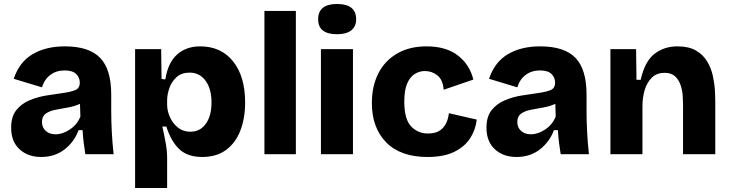

<svg xmlns="http://www.w3.org/2000/svg" viewBox="-20 -775 3670 965"><path d="M187 14Q120 14 78 -25Q36 -64 36 -133Q36 -189 62 -221.5Q88 -254 128.5 -271Q169 -288 213 -295Q257 -302 293 -307Q337 -313 359 -322.5Q381 -332 381 -360Q381 -385 363 -403Q345 -421 305 -421Q263 -421 233 -398.5Q203 -376 191 -336L49 -379Q77 -463 143.5 -502.5Q210 -542 306 -542Q428 -542 483.5 -484Q539 -426 539 -300V-219Q539 -110 551 0H409Q405 -23 401 -55Q397 -87 395 -121H375Q354 -63 305 -24.5Q256 14 187 14ZM259 -100Q295 -100 331.5 -124.5Q368 -149 384 -189L382 -253Q353 -240 320 -234.5Q287 -229 257.5 -223Q228 -217 209.5 -203.5Q191 -190 191 -162Q191 -134 210 -117Q229 -100 259 -100Z M659 170V-528H790L792 -378L811 -376Q824 -460 870 -501Q916 -542 986 -542Q1091 -542 1151.5 -466.5Q1212 -391 1212 -260Q1212 -182 1188.5 -120Q1165 -58 1117 -22Q1069 14 996 14Q923 14 881.5 -25Q840 -64 816 -139H796Q805 -99 812.5 -58Q820 -17 820 19V170ZM937 -113Q986 -113 1014.5 -153Q1043 -193 1043 -259Q1043 -329 1013 -369.5Q983 -410 933 -410Q892 -410 867 -387Q842 -364 831 -331.5Q820 -299 820 -271V-249Q820 -218 834 -186.5Q848 -155 874 -134Q900 -113 937 -113Z M1309 0V-720H1467V0Z M1593 0V-528H1754V0ZM1674 -603Q1579 -603 1579 -678Q1579 -755 1674 -755Q1770 -755 1770 -678Q1770 -642 1745.5 -622.5Q1721 -603 1674 -603Z M2129 14Q1993 14 1921 -59.5Q1849 -133 1849 -257Q1849 -342 1881.5 -406Q1914 -470 1976 -506Q2038 -542 2124 -542Q2222 -542 2281.5 -496Q2341 -450 2359 -375L2210 -324Q2206 -374 2178.5 -396Q2151 -418 2115 -418Q2089 -418 2065 -403.5Q2041 -389 2026.5 -355.5Q2012 -322 2012 -264Q2012 -176 2046 -140Q2080 -104 2131 -104Q2170 -104 2192 -120Q2214 -136 2224 -159.5Q2234 -183 2236 -206L2376 -174Q2371 -124 2343.5 -81Q2316 -38 2263.5 -12Q2211 14 2129 14Z M2576 14Q2509 14 2467 -25Q2425 -64 2425 -133Q2425 -189 2451 -221.5Q2477 -254 2517.5 -271Q2558 -288 2602 -295Q2646 -302 2682 -307Q2726 -313 2748 -322.5Q2770 -332 2770 -360Q2770 -385 2752 -403Q2734 -421 2694 -421Q2652 -421 2622 -398.5Q2592 -376 2580 -336L2438 -379Q2466 -463 2532.5 -502.5Q2599 -542 2695 -542Q2817 -542 2872.5 -484Q2928 -426 2928 -300V-219Q2928 -110 2940 0H2798Q2794 -23 2790 -55Q2786 -87 2784 -121H2764Q2743 -63 2694 -24.5Q2645 14 2576 14ZM2648 -100Q2684 -100 2720.5 -124.5Q2757 -149 2773 -189L2771 -253Q2742 -240 2709 -234.5Q2676 -229 2646.5 -223Q2617 -217 2598.5 -203.5Q2580 -190 2580 -162Q2580 -134 2599 -117Q2618 -100 2648 -100Z M3048 0V-528H3177L3179 -374H3200Q3221 -467 3269.5 -504.5Q3318 -542 3385 -542Q3442 -542 3478 -521Q3514 -500 3534 -466.5Q3554 -433 3562.5 -395Q3571 -357 3573 -322Q3575 -287 3575 -264V0H3413V-247Q3413 -264 3411.5 -291Q3410 -318 3401.5 -345Q3393 -372 3374 -390.5Q3355 -409 3320 -409Q3282 -409 3257.5 -386Q3233 -363 3221 -325Q3209 -287 3209 -241V0Z"/></svg>

Font: Bricolage Grotesque 10pt ExtraBold
Style: Regular
Weight: 800
Designer: Mathieu Triay
Foundry: Atelier Triay
Version: Version 1.000; ttfautohint (v1.8.4.7-5d5b);gftools[0.9.32]